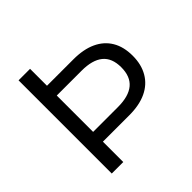

<svg xmlns="http://www.w3.org/2000/svg" viewBox="-180 -866 1027 1027"><g transform="rotate(-45 334.0 -352.5)"><path d="M100 0V-705H187V-577H387Q463 -577 516 -552.5Q569 -528 597 -481Q625 -434 625 -366Q625 -300 597 -252Q569 -204 516 -179Q463 -154 387 -154H187V0ZM187 -228H375Q456 -228 497 -262Q538 -296 538 -366Q538 -436 497 -469.5Q456 -503 375 -503H187Z"/></g></svg>

Font: Nunito Sans 9pt
Style: Regular
Weight: 400
Version: Version 3.101;gftools[0.9.27]